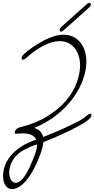

<svg xmlns="http://www.w3.org/2000/svg" viewBox="-20 -959 647 1316"><path d="M159 -561Q147 -550 138 -550Q128 -550 128 -561Q128 -573 148 -591.5Q168 -610 194.5 -628.5Q221 -647 247.5 -662.5Q274 -678 287 -685Q322 -702 353.5 -711.5Q385 -721 415 -721Q451 -721 480 -707.5Q509 -694 529.5 -669.5Q550 -645 561 -611Q572 -577 572 -536Q572 -479 549 -414Q526 -349 481 -287Q436 -225 369 -171.5Q302 -118 214 -82Q242 -74 256 -58.5Q270 -43 276 -20Q312 -34 357.5 -53Q403 -72 448 -93.5Q493 -115 522.5 -130.5Q552 -146 576 -168Q589 -179 597 -179Q607 -179 607 -169Q607 -158 590.5 -142.5Q574 -127 558.5 -118Q543 -109 513.5 -92.5Q484 -76 457 -63Q359 -16 277 15Q276 43 260 88Q235 157 209 204.5Q183 252 157 281.5Q131 311 107 324Q83 337 63 337Q34 337 17.5 312Q1 287 1 246Q1 215 12.5 180Q24 145 51 111.5Q78 78 121.5 48.5Q165 19 229 -2Q218 -24 195 -34.5Q172 -45 132 -45Q122 -45 110.5 -43.5Q99 -42 88 -42Q81 -42 81 -48Q81 -62 91.5 -72.5Q102 -83 112 -85Q223 -112 302 -160.5Q381 -209 431.5 -268Q482 -327 505.5 -391Q529 -455 529 -513Q527 -589 488.5 -633Q450 -677 389 -677Q338 -677 278 -646Q218 -615 159 -561ZM219 100Q234 60 234 32Q222 34 210 38.5Q198 43 187.5 47.5Q177 52 170 56Q163 60 160 61Q127 76 104.5 96Q82 116 68.5 138Q55 160 49 182.5Q43 205 43 225Q43 252 55.5 273Q68 294 89 294Q101 294 115.5 284Q130 274 146.5 251.5Q163 229 181 191.5Q199 154 219 100ZM573 -929Q584 -939 593 -939Q598 -939 600.5 -935.5Q603 -932 603 -927Q603 -918 588 -905L418 -753Q405 -742 398 -742Q389 -742 389 -753Q389 -764 403 -777Z"/></svg>

Font: Discipuli Britannica
Style: Regular
Weight: 400
Designer: Peter Wiegel
Foundry: Peter Wiegel
Version: Version 0.001 2009